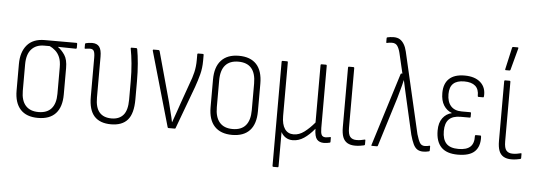

<svg xmlns="http://www.w3.org/2000/svg" viewBox="-54 -857 3369 1204"><g transform="rotate(5 1630.5 -255.0)"><path d="M201 8Q128 8 90.5 -33Q53 -74 53 -152V-318Q53 -394 90.5 -438Q128 -482 201 -482H401Q406 -482 406 -476V-451Q406 -449 404.5 -447Q403 -445 401 -445L288 -447V-446Q312 -429 331 -400.5Q350 -372 350 -319V-152Q350 -74 312.5 -33Q275 8 201 8ZM201 -29Q255 -29 282.5 -60.5Q310 -92 310 -153V-320Q310 -359 299.5 -383.5Q289 -408 271.5 -423.5Q254 -439 236 -447H201Q150 -447 121 -415Q92 -383 92 -319V-153Q92 -92 120 -60.5Q148 -29 201 -29Z M661 8Q591 8 555.5 -31Q520 -70 520 -153V-399Q520 -428 513.5 -440.5Q507 -453 489 -453Q482 -453 474.5 -452Q467 -451 460 -450Q455 -449 455 -454V-478Q455 -484 460 -485Q468 -487 478.5 -488.5Q489 -490 499 -490Q530 -490 544.5 -471Q559 -452 559 -409V-151Q559 -88 585 -58.5Q611 -29 661 -29Q709 -29 735 -59Q761 -89 761 -156V-271Q761 -331 756 -383.5Q751 -436 743 -476Q742 -482 749 -482H778Q782 -482 784 -476Q791 -438 795.5 -386Q800 -334 800 -274V-161Q800 -72 765.5 -32Q731 8 661 8Z M1022 0Q1019 0 1017 -4L882 -475Q881 -482 887 -482H918Q923 -482 925 -476L1012 -160Q1019 -129 1027 -99.5Q1035 -70 1041 -39H1042Q1053 -71 1064 -101Q1075 -131 1085 -162L1130 -289Q1145 -327 1153.5 -363Q1162 -399 1162 -441V-477Q1162 -482 1168 -482H1198Q1202 -482 1202 -476V-440Q1202 -393 1191.5 -353Q1181 -313 1166 -271L1067 -4Q1066 0 1062 0Z M1423 8Q1351 8 1312.5 -33Q1274 -74 1274 -154V-327Q1274 -407 1312.5 -448.5Q1351 -490 1423 -490Q1496 -490 1534 -449Q1572 -408 1572 -327V-154Q1572 -74 1534 -33Q1496 8 1423 8ZM1423 -29Q1478 -29 1505.5 -61.5Q1533 -94 1533 -157V-325Q1533 -389 1505.5 -421Q1478 -453 1423 -453Q1369 -453 1341 -421Q1313 -389 1313 -325V-157Q1313 -94 1341 -61.5Q1369 -29 1423 -29Z M1698 185Q1693 185 1693 179V-476Q1693 -482 1698 -482H1727Q1732 -482 1732 -476V-138Q1732 -85 1751.5 -57Q1771 -29 1807 -29Q1842 -29 1874.5 -53.5Q1907 -78 1938 -115V-476Q1938 -482 1943 -482H1972Q1977 -482 1977 -476V-84Q1977 -54 1983.5 -41Q1990 -28 2009 -28Q2016 -28 2023 -29.5Q2030 -31 2037 -32Q2042 -34 2042 -28V-2Q2042 2 2038 3Q2030 5 2020 6.5Q2010 8 2002 8Q1972 8 1957 -9.5Q1942 -27 1941 -75V-76Q1909 -37 1875.5 -14.5Q1842 8 1805 8Q1779 8 1760 -4.5Q1741 -17 1731 -37V179Q1731 185 1726 185Z M2198 8Q2168 8 2148.5 -3.5Q2129 -15 2120 -38.5Q2111 -62 2111 -101V-476Q2111 -482 2116 -482H2145Q2150 -482 2150 -476V-101Q2150 -59 2163.5 -43.5Q2177 -28 2203 -28Q2217 -28 2229.5 -30Q2242 -32 2253 -35Q2259 -37 2259 -31V-5Q2259 -1 2254 1Q2245 3 2230 5.5Q2215 8 2198 8Z M2627 8Q2604 8 2589 -1.5Q2574 -11 2563.5 -33Q2553 -55 2543 -91L2493 -310Q2486 -340 2480 -367.5Q2474 -395 2467 -427H2466Q2459 -395 2451 -367.5Q2443 -340 2435 -310L2340 -4Q2339 0 2334 0H2304Q2297 0 2300 -6L2443 -464Q2444 -468 2448 -468H2454L2424 -596Q2417 -624 2406 -639.5Q2395 -655 2373 -655Q2355 -655 2340 -651Q2336 -650 2336 -655V-680Q2336 -685 2339 -686Q2348 -688 2358 -689.5Q2368 -691 2379 -691Q2404 -691 2419.5 -681Q2435 -671 2446 -652.5Q2457 -634 2463 -608L2581 -98Q2592 -61 2602 -44.5Q2612 -28 2633 -28Q2648 -28 2661 -32Q2667 -34 2667 -28V-4Q2667 2 2663 3Q2654 5 2645 6.5Q2636 8 2627 8Z M2844 8Q2773 8 2739 -27.5Q2705 -63 2705 -132Q2705 -181 2727 -210.5Q2749 -240 2784 -248V-249Q2752 -261 2733 -291Q2714 -321 2714 -369Q2714 -428 2747 -459Q2780 -490 2844 -490Q2909 -490 2944.5 -458Q2980 -426 2976 -371Q2976 -364 2971 -364H2943Q2937 -364 2937 -370Q2938 -412 2914.5 -432.5Q2891 -453 2845 -453Q2799 -453 2776 -431.5Q2753 -410 2753 -365Q2753 -317 2776.5 -290.5Q2800 -264 2845 -264H2899Q2904 -264 2904 -259V-236Q2904 -230 2899 -230H2842Q2792 -230 2768 -206Q2744 -182 2744 -132Q2744 -80 2768 -54Q2792 -28 2845 -28Q2896 -28 2919.5 -50Q2943 -72 2941 -118Q2941 -124 2946 -124H2975Q2979 -124 2980 -117Q2983 -56 2950.5 -24Q2918 8 2844 8Z M3181 8Q3151 8 3131.5 -3.5Q3112 -15 3103 -38.5Q3094 -62 3094 -101V-476Q3094 -482 3099 -482H3128Q3133 -482 3133 -476V-101Q3133 -59 3146.5 -43.5Q3160 -28 3186 -28Q3200 -28 3212.5 -30Q3225 -32 3236 -35Q3242 -37 3242 -31V-5Q3242 -1 3237 1Q3228 3 3213 5.5Q3198 8 3181 8ZM3097 -546Q3093 -546 3094 -552L3125 -690Q3126 -693 3127.5 -694Q3129 -695 3131 -695H3160Q3166 -695 3164 -688L3127 -550Q3125 -546 3121 -546Z"/></g></svg>

Font: Sofia Sans Condensed ExtraLight
Style: Regular
Weight: 250
Version: Version 4.100